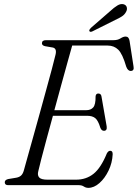

<svg xmlns="http://www.w3.org/2000/svg" viewBox="-20 -894 665 927"><path d="M360.5 0H19.5Q3 0 3 -14Q3 -25.5 19.5 -29.5L58.5 -36Q72.5 -38.5 81 -45.8Q89.5 -53 94.5 -69Q100 -89 111.8 -131.2Q123.5 -173.5 139 -228.5Q154.5 -283.5 171 -343.5Q187.5 -403.5 203 -460Q218.5 -516.5 230.5 -561Q242.5 -605.5 248 -629.5Q255.5 -660 235 -664.5L197.5 -671Q182.5 -674.5 182.5 -685Q182.5 -700 202 -700H528Q548.5 -700 562 -708.8Q575.5 -717.5 586.5 -717.5Q602 -717.5 605.5 -697L624.5 -574.5Q629 -552.5 612.5 -551.5Q597.5 -550.5 589.5 -572Q571.5 -634 551 -654Q530.5 -674 500.5 -674H328.5Q319.5 -642.5 305.8 -592.8Q292 -543 275.5 -483Q259 -423 242.5 -362H396.5Q418.5 -362 430.2 -375.5Q442 -389 441.5 -429Q443 -442.5 454.5 -442.5Q468 -442.5 470 -428L495 -284Q498 -263 482.5 -262.5Q470.5 -262 464.5 -277Q454 -312 440 -323.5Q426 -335 400.5 -335H235.5Q219 -275.5 204.5 -221.2Q190 -167 179.5 -126.8Q169 -86.5 165 -68Q159.5 -48 169.2 -37.2Q179 -26.5 209 -26.5H347Q396 -26.5 431.5 -54.8Q467 -83 495.5 -152.5Q502.5 -166 512 -166Q524.5 -166 524 -149Q522 -107.5 504.2 -70.5Q486.5 -33.5 460.2 -10.2Q434 13 406.5 13Q394.5 13 384.8 6.5Q375 0 360.5 0ZM511 -839.5Q531 -858 546.8 -867.5Q562.5 -877 576.5 -873.5Q589 -870 592 -859.2Q595 -848.5 589 -837.5Q582 -823.5 568.5 -814.8Q555 -806 536 -797.5L426 -742.5Q415 -737.5 411.5 -744Q410 -747.5 412.5 -751.5Q415 -755.5 419 -759.5Z"/></svg>

Font: Fraunces 72pt Soft Light
Style: Italic
Weight: 300
Italic angle: -16°
Version: Version 1.000;[b76b70a41]